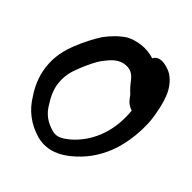

<svg xmlns="http://www.w3.org/2000/svg" viewBox="-198 -829 948 948"><g transform="rotate(45 276.5 -355.0)"><path d="M0 -281C7 -222 30 -173 57 -133C93 -73 147 -30 221 -9C302 11 362 -27 401 -59C453 -102 494 -156 521 -225C550 -297 566 -415 545 -511C538 -552 527 -592 509 -626C493 -654 465 -689 425 -700C354 -724 341 -682 341 -682C286 -702 221 -690 181 -668C148 -647 117 -615 94 -584L93 -583C68 -545 44 -497 26 -452C7 -404 -8 -349 0 -281ZM100 -267C95 -317 104 -349 120 -389C136 -430 155 -471 176 -499C202 -533 224 -556 256 -564C305 -575 327 -554 351 -522C368 -499 382 -489 393 -477L394 -475C401 -468 412 -441 452 -428C466 -283 412 -176 337 -112C308 -89 283 -72 249 -81C198 -95 166 -120 142 -161C122 -192 104 -228 100 -267Z"/></g></svg>

Font: Stray Cat
Style: ExBlk
Weight: 1000
Version: Version 1.0